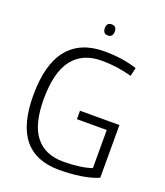

<svg xmlns="http://www.w3.org/2000/svg" viewBox="-157 -974 937 1089"><g transform="rotate(20 311.5 -429.0)"><path d="M47 -338Q47 -525 122 -617.5Q197 -710 342 -710Q451 -710 540 -681L528 -630Q439 -655 346 -655Q230 -655 170 -577Q110 -499 110 -337Q110 -186 167.5 -114Q225 -42 334 -42Q438 -42 506 -65V-295H326V-346H564V-28Q521 -9 459.5 0.5Q398 10 328 10Q188 10 117.5 -76Q47 -162 47 -338ZM328 -801Q298 -801 298 -835Q298 -868 328 -868Q358 -868 358 -835Q358 -801 328 -801Z"/></g></svg>

Font: Georama Light
Style: Regular
Weight: 300
Designer: Jean-Baptiste Levee
Foundry: Production Type
Version: Version 1.000